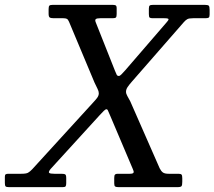

<svg xmlns="http://www.w3.org/2000/svg" viewBox="-80 -770 882 790"><path d="M180.5 -695H141.5Q129.5 -695 124.8 -698Q120 -701 120 -713.5V-732.5Q120 -743.5 123.2 -746.8Q126.5 -750 137 -750H382.5Q391.5 -750 395.8 -748Q400 -746 400 -736V-712.5Q400 -701.5 397 -698.2Q394 -695 383.5 -695H332.5Q318 -695 314 -691.2Q310 -687.5 314 -678L393 -479Q397.5 -468 400 -462.8Q402.5 -457.5 409 -457.5Q413.5 -457.5 419.5 -463.8Q425.5 -470 435.5 -481L605.5 -678Q613 -686 613.5 -690.5Q614 -695 596 -695H548Q539.5 -695 536 -697.5Q532.5 -700 532.5 -712V-734Q532.5 -744.5 536 -747.2Q539.5 -750 550 -750H762.5Q775.5 -750 779 -746.5Q782.5 -743 782.5 -729.5V-710.5Q782.5 -700 778.8 -697.5Q775 -695 764.5 -695H715Q697.5 -695 690.8 -691.2Q684 -687.5 676.5 -679L463 -434.5Q451.5 -421.5 445 -411.8Q438.5 -402 438.5 -392.5Q438.5 -384.5 443.8 -375.2Q449 -366 456 -353L577 -77.5Q583 -65.5 590.5 -60.2Q598 -55 614 -55H654.5Q664 -55 667 -51.5Q670 -48 670 -36.5V-22Q670 -8 666.8 -4Q663.5 0 650 0H408.5Q398 0 394 -2.5Q390 -5 390 -15.5V-37.5Q390 -48.5 393.2 -51.8Q396.5 -55 404 -55H454Q467.5 -55 469.5 -59.8Q471.5 -64.5 466.5 -74.5L374 -292.5Q367.5 -306 365 -313.2Q362.5 -320.5 358 -320.5Q354 -320.5 347 -313.8Q340 -307 330.5 -296.5L128 -74.5Q118 -62 122.5 -58.5Q127 -55 143.5 -55H173Q184.5 -55 188.5 -52.2Q192.5 -49.5 192.5 -37.5V-16.5Q192.5 -7 190 -3.5Q187.5 0 178.5 0H-43Q-54 0 -57 -3.2Q-60 -6.5 -60 -17V-43Q-60 -50.5 -56.5 -52.8Q-53 -55 -45.5 -55H7Q27.5 -55 35.2 -59.2Q43 -63.5 52.5 -73.5L304 -349Q314.5 -360 320.5 -368.5Q326.5 -377 326.5 -386.5Q326.5 -394.5 321.2 -404.8Q316 -415 309 -430L204 -680.5Q200 -690 195 -692.5Q190 -695 180.5 -695Z"/></svg>

Font: Besley* Narrow
Style: Italic
Weight: 400
Width: 4
Italic angle: -13°
Designer: Owen Earl
Foundry: indestructible type*
Version: Version 3.000; ttfautohint (v1.8.3)